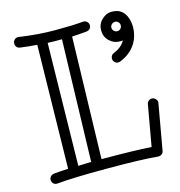

<svg xmlns="http://www.w3.org/2000/svg" viewBox="-108 -825 872 928"><g transform="rotate(-15 327.5 -361.0)"><path d="M267.1 -661.1Q267.1 -661.1 231.4 -661.1Q214.4 -661.1 195.8 -662.1L185.1 -49.8Q200.7 -50.8 217 -50.8Q233.4 -50.8 250 -51.8ZM638.2 -246.1 597.2 -14.2Q595.7 -4.4 588.4 1.2Q581.1 6.8 571.8 6.8H568.8Q488.8 -1 315.9 -1Q142.1 -1 65.9 6.8H64Q41 6.8 38.1 -18.1Q38.1 -27.8 44.7 -35.2Q51.3 -42.5 63.2 -43.9Q75.2 -45.4 93.5 -46.4Q111.8 -47.4 133.8 -48.8L145 -666Q103 -668.9 60.1 -674.8Q50.3 -676.3 44.2 -683.6Q38.1 -690.9 38.8 -701.9Q39.6 -712.9 46.9 -719.5Q54.2 -726.1 64 -726.1H66.9Q159.7 -711.9 249 -711.9Q338.4 -711.9 387.2 -716.8H389.2Q400.4 -716.8 407.7 -709.2Q415 -701.7 415 -691.4Q415 -681.2 408.2 -674.1Q401.4 -667 387.2 -666Q357.9 -663.1 317.9 -661.1L301.8 -51.8H315.9Q464.8 -51.8 550.8 -45.9L586.9 -250Q588.4 -259.8 595.7 -265.9Q603 -272 612.8 -272Q622.6 -272 630.4 -263.9Q638.2 -255.9 638.2 -246.1ZM536.1 -676.3Q526.4 -676.3 519.3 -669.4Q512.2 -662.6 512.2 -653.1Q512.2 -643.6 519.3 -636.5Q526.4 -629.4 536.1 -629.4Q545.9 -629.4 552.5 -636.5Q559.1 -643.6 559.1 -653.1Q559.1 -662.6 552.5 -669.4Q545.9 -676.3 536.1 -676.3ZM590.8 -547.4Q563 -504.4 511.2 -484.4Q506.3 -482.4 498.5 -482.4Q490.7 -482.4 483.4 -490.5Q476.1 -498.5 476.1 -507.3Q476.1 -525.4 493.2 -532.7Q531.2 -546.9 550.3 -579.6Q546.4 -578.6 543 -578.6H536.1Q505.4 -578.6 482.9 -600.1Q460.9 -621.6 460.9 -653.3Q460.9 -684.6 482.9 -705.6Q505.4 -727.5 530.5 -727.5Q555.7 -727.5 570.6 -719.7Q585.4 -711.9 595 -698.5Q604.5 -685.1 609.4 -667.5Q614.3 -649.9 614.3 -629.6Q614.3 -609.4 608.6 -588.1Q603 -566.9 590.8 -547.4Z"/></g></svg>

Font: Ribeye Marrow
Style: Regular
Weight: 400
Designer: Astigmatic (AOETI)
Foundry: Astigmatic (AOETI)
Version: Version 1.000